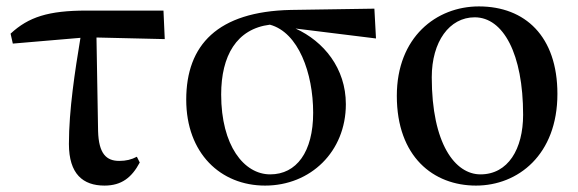

<svg xmlns="http://www.w3.org/2000/svg" viewBox="-20 -563 1803 599"><path d="M306 16C359 16 391 -9 416 -56L407 -74C390 -65 373 -61 352 -61C312 -61 288 -83 286 -154L281 -446L494 -441L490 -530H250C131 -530 69 -510 13 -458L20 -427L231 -445C214 -342 195 -220 195 -114C195 -20 239 16 306 16Z M807 16C949 16 1059 -90 1059 -238C1059 -350 990 -434 902 -474L1153 -443L1148 -536L887 -532C659 -527 561 -423 561 -252C561 -85 668 16 807 16ZM822 -486C911 -462 957 -335 957 -211C957 -89 905 -19 823 -19C741 -19 670 -109 670 -268C670 -389 718 -473 822 -486Z M1465 16C1596 16 1719 -80 1719 -270C1719 -450 1618 -543 1474 -543C1341 -543 1218 -447 1218 -264C1218 -74 1332 16 1465 16ZM1479 -19C1400 -19 1327 -114 1327 -322C1327 -433 1382 -509 1461 -509C1550 -509 1612 -395 1612 -205C1612 -98 1565 -19 1479 -19Z"/></svg>

Font: Noto Serif CJK SC SemiBold
Style: Regular
Weight: 600
Designer: Ryoko NISHIZUKA 西塚涼子 (kana & ideographs); Frank Grießhammer (Latin, Greek & Cyrillic); Wenlong ZHANG 张文龙 (bopomofo); San
Foundry: Adobe
Version: Version 2.001;hotconv 1.1.0;makeotfexe 2.6.0